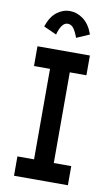

<svg xmlns="http://www.w3.org/2000/svg" viewBox="-91 -861 532 909"><g transform="rotate(10 175.0 -407.0)"><path d="M44 0V-93H124V-528H47V-623H299V-528H219V-92H303V0ZM124 -693 62 -721Q78 -769 107 -791.5Q136 -814 170 -814Q204 -814 234.5 -791.5Q265 -769 282 -721L220 -694Q210 -722 198.5 -737.5Q187 -753 170 -753Q154 -753 142.5 -736.5Q131 -720 124 -693Z"/></g></svg>

Font: Inconsolata ExtraCondensed ExtraBold
Style: Regular
Weight: 800
Width: 2
Monospace: yes
Designer: Raph Levien, Cyreal, Brenton Simpson
Foundry: Raph Levien, Cyreal, Google
Version: Version 3.001; ttfautohint (v1.8.2.53-6de2)